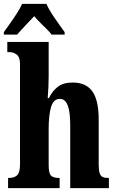

<svg xmlns="http://www.w3.org/2000/svg" viewBox="-25 -978 608 998"><path d="M17 -53H21Q49 -53 64 -67Q79 -81 79 -122V-646Q79 -681 62 -694Q45 -707 25 -707H13V-760H228V-585Q228 -528 223 -468H229Q247 -505 275.5 -527Q304 -549 353 -549Q422 -549 455 -503Q488 -457 488 -356V-123Q488 -93 493 -78Q498 -63 508.5 -58Q519 -53 539 -53H541V0H340V-330Q340 -396 327 -430Q314 -464 286 -464Q253 -464 240.5 -422Q228 -380 228 -309V-118Q228 -78 240 -65.5Q252 -53 282 -53H285V0H17ZM-5 -811 18 -843Q75 -922 90 -958H216Q231 -922 288 -843L311 -811V-798H243Q235 -810 218.5 -826Q202 -842 197 -847Q189 -855 174.5 -870Q160 -885 153 -894L114 -853Q72 -808 64 -798H-5Z"/></svg>

Font: Noto Serif CondExtraBold
Style: Regular
Weight: 800
Width: 3
Designer: Monotype Design Team
Foundry: Monotype Imaging Inc.
Version: Version 1.001